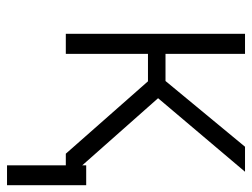

<svg xmlns="http://www.w3.org/2000/svg" viewBox="-108 -460 742 566"><g transform="rotate(90 263.0 -177.0)"><path d="M219.7 -242.2H138.7V0H79.6V-528.3H138.7V-293.9H218.8L412.6 -528.3H486.3L269.5 -272L510.3 0H433.1ZM525.9 173.3H467.3V-60.1H525.9Z"/></g></svg>

Font: Melbourne
Style: Light
Weight: 300
Designer: Google
Version: Version 2.000980; 2014